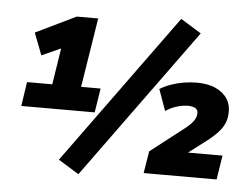

<svg xmlns="http://www.w3.org/2000/svg" viewBox="-53 -804 1173 902"><g transform="rotate(5 533.5 -352.5)"><path d="M53 -264 70 -378H189L221 -582H288L126 -509L86 -613L276 -705H377L325 -378H417L399 -264ZM348 32 251 -28 766 -737 863 -677ZM653 0 670 -104 827 -226Q853 -246 866 -263.5Q879 -281 880 -299Q882 -316 869.5 -324.5Q857 -333 833 -333Q806 -333 777.5 -323.5Q749 -314 728 -299L692 -400Q717 -415 745.5 -425Q774 -435 804.5 -440Q835 -445 866 -445Q919 -445 956 -427.5Q993 -410 1011 -380.5Q1029 -351 1026 -312Q1024 -271 999.5 -238.5Q975 -206 923 -168L822 -91L821 -114H1015L997 0Z"/></g></svg>

Font: Nunito Sans 10pt Black
Style: Italic
Weight: 900
Italic angle: -9°
Designer: Vernon Adams
Foundry: Vernon Adams
Version: Version 3.101;gftools[0.9.27]